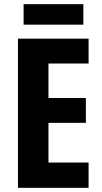

<svg xmlns="http://www.w3.org/2000/svg" viewBox="-20 -899 487 919"><path d="M404 0H66V-714H404V-595H212V-430H391V-311H212V-121H404ZM379 -879V-781H93V-879Z"/></svg>

Font: Noto Sans Display Condensed
Style: Bold
Weight: 700
Width: 3
Designer: Monotype Design Team
Foundry: Monotype Imaging Inc.
Version: Version 2.003